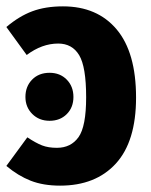

<svg xmlns="http://www.w3.org/2000/svg" viewBox="-24 -568 474 604"><path d="M404 -261Q404 -123 340.5 -53.5Q277 16 165 16Q112 16 72.5 0.5Q33 -15 -4 -46L62 -136Q89 -118 108.5 -110.5Q128 -103 155 -103Q199 -103 223 -136.5Q247 -170 247 -262Q247 -358 225 -394.5Q203 -431 159 -431Q108 -431 60 -395L-4 -483Q36 -517 77.5 -532.5Q119 -548 174 -548Q282 -548 343 -475.5Q404 -403 404 -261ZM207 -263Q207 -230 186 -209Q165 -188 132 -188Q99 -188 77.5 -209.5Q56 -231 56 -263Q56 -296 77 -317.5Q98 -339 132 -339Q165 -339 186 -317.5Q207 -296 207 -263Z"/></svg>

Font: Fira Sans Extra Condensed
Style: Bold
Weight: 700
Width: 1
Designer: Carrois Corporate & Edenspiekermann AG
Foundry: Carrois Corporate GbR & Edenspiekermann AG
Version: Version 4.203